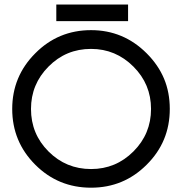

<svg xmlns="http://www.w3.org/2000/svg" viewBox="-20 -852 829 874"><path d="M394.5 2.4Q245.1 2.4 140.6 -102.1Q35.6 -207 35.6 -356Q35.6 -504.4 140.6 -609.4Q245.1 -714.8 394.5 -714.8Q542 -714.8 647.5 -609.4Q700.7 -556.2 726.8 -493.7Q752.9 -431.2 752.9 -356Q752.9 -206.5 647.5 -102.1Q543 2.4 394.5 2.4ZM394.5 -82.5Q507.3 -82.5 587.4 -162.6Q667.5 -242.7 667.5 -356Q667.5 -468.8 587.4 -548.8Q506.8 -629.4 394.5 -629.4Q280.3 -629.4 200.7 -548.8Q121.1 -468.8 121.1 -356Q121.1 -242.2 200.7 -162.6Q280.8 -82.5 394.5 -82.5ZM236.3 -755.9V-831.5H563V-755.9Z"/></svg>

Font: Proletarsk
Style: Regular
Weight: 400
Designer: Peter Wiegel, original typeface by Carl Albert Fahrenwaldt 1901
Foundry: Peter Wiegel
Version: Version 1.000 2010 initial release